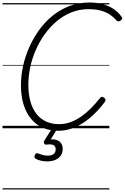

<svg xmlns="http://www.w3.org/2000/svg" viewBox="-20 -1023 995 1531"><path d="M446 20Q377 20 322 -4Q267 -28 228 -75Q189 -122 168 -189.5Q147 -257 147 -344Q147 -417 163.5 -494Q180 -571 212.5 -644.5Q245 -718 291.5 -783Q338 -848 399 -897.5Q460 -947 534 -975Q608 -1003 693 -1003Q751 -1003 799 -990Q847 -977 885.5 -951.5Q924 -926 950 -888Q957 -879 953.5 -871.5Q950 -864 938 -857Q928 -851 921.5 -852.5Q915 -854 904 -865Q878 -894 845.5 -913Q813 -932 774 -941Q735 -950 687 -950Q614 -950 550 -924.5Q486 -899 432.5 -854Q379 -809 337 -750.5Q295 -692 265.5 -624.5Q236 -557 221 -486.5Q206 -416 206 -348Q206 -272 222.5 -213.5Q239 -155 271 -114.5Q303 -74 348.5 -53.5Q394 -33 451 -33Q500 -33 544 -49.5Q588 -66 628.5 -94.5Q669 -123 706.5 -161Q744 -199 779 -243Q787 -252 794.5 -251Q802 -250 811 -243Q821 -235 821.5 -227Q822 -219 814 -208Q759 -135 698.5 -84Q638 -33 574 -6.5Q510 20 446 20ZM356 264Q333 264 306.5 258.5Q280 253 261 240Q254 234 254.5 226Q255 218 259 210Q265 201 271.5 199Q278 197 286 201Q300 207 318.5 212.5Q337 218 360 218Q391 218 407.5 205.5Q424 193 424 168Q424 143 406 134Q388 125 351 130Q343 131 339 128.5Q335 126 332 121Q329 114 330 108.5Q331 103 336 94L398 -4H441L373 108L358 94Q396 84 423.5 91Q451 98 465.5 117Q480 136 480 165Q480 195 464.5 217.5Q449 240 421 252Q393 264 356 264ZM0 478H852V488H0ZM0 -20H852V0H0ZM0 -505H852V-500H0ZM0 -998H852V-988H0Z"/></svg>

Font: Playwrite AU SA Guides
Style: Regular
Weight: 400
Designer: Veronika Burian, José Scaglione
Foundry: TypeTogether
Version: Version 1.003